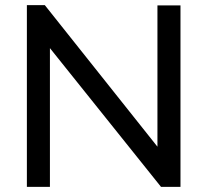

<svg xmlns="http://www.w3.org/2000/svg" viewBox="-20 -730 810 750"><path d="M175 -542V0H85V-710H155L595 -157V-709H685V0H609Z"/></svg>

Font: Boldmen Medium
Style: Regular
Weight: 400
Designer: Matt McInerney, Pablo Impallari, Rodrigo Fuenzalida
Foundry: LIVING CONCEPT
Version: Version 1.000